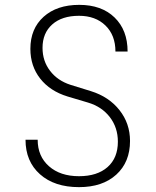

<svg xmlns="http://www.w3.org/2000/svg" viewBox="-20 -760 640 790"><path d="M85 -185H135Q135 -117 181.5 -76Q228 -35 305 -35Q380 -35 422.5 -72.5Q465 -110 465 -177Q465 -235 432 -278Q399 -321 342 -338L258 -363Q186 -385 145.5 -436.5Q105 -488 105 -559Q105 -642 159.5 -691Q214 -740 306 -740Q398 -740 451.5 -688Q505 -636 505 -548H455Q455 -615 414 -655Q373 -695 305 -695Q235 -695 195 -659.5Q155 -624 155 -563Q155 -509 186 -468.5Q217 -428 270 -411L354 -385Q428 -362 471.5 -307Q515 -252 515 -180Q515 -93 458.5 -41.5Q402 10 305 10Q204 10 144.5 -43Q85 -96 85 -185Z"/></svg>

Font: JetBrains Mono Extra Light
Style: Regular
Weight: 200
Monospace: yes
Designer: Philipp Nurullin, Konstantin Bulenkov
Foundry: JetBrains
Version: 2.002